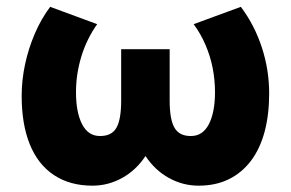

<svg xmlns="http://www.w3.org/2000/svg" viewBox="-20 -542 873 576"><path d="M257.5 15Q189.5 15 141.8 -16.8Q94 -48.5 69.5 -108.8Q45 -169 45 -254.5Q45 -301.5 55.2 -349.2Q65.5 -397 84.5 -441.2Q103.5 -485.5 130.5 -521.5L271.5 -469.5Q256.5 -448.5 244.5 -424.2Q232.5 -400 224.5 -374Q216.5 -348 212.2 -320.8Q208 -293.5 208 -265Q208 -205 226.2 -169.5Q244.5 -134 279.5 -134Q314.5 -133.5 329 -158.2Q343.5 -183 343.5 -240V-394.5H489V-240Q489 -183 503.8 -158.2Q518.5 -133.5 553 -134Q571 -134 584.2 -143Q597.5 -152 606.5 -169.2Q615.5 -186.5 620.2 -210.5Q625 -234.5 625 -265Q625 -303 617.8 -339Q610.5 -375 596.2 -408Q582 -441 561 -469.5L702.5 -521.5Q743.5 -467 765.5 -399.8Q787.5 -332.5 787.5 -262Q787.5 -198 773.8 -146.8Q760 -95.5 732.8 -59.5Q705.5 -23.5 666.2 -4.2Q627 15 575.5 15Q528.5 15 486.5 -8.2Q444.5 -31.5 416.5 -74Q388.5 -31.5 346.5 -8.2Q304.5 15 257.5 15Z"/></svg>

Font: Geologica Roman
Style: Bold
Weight: 700
Designer: Sindre Bremnes, Frode Helland
Foundry: Monokrom Skriftforlag AS
Version: Version 1.010;gftools[0.9.28]